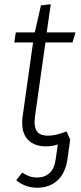

<svg xmlns="http://www.w3.org/2000/svg" viewBox="-20 -675 379 900"><path d="M144 -129Q142 -111 142 -103Q142 -70 157 -54.5Q172 -39 205 -39Q241 -39 292 -59L309 -21L296 72Q286 138 248.5 171.5Q211 205 154 205Q99 205 56 170L84 134Q101 145 117 151Q133 157 156 157Q189 157 212 136.5Q235 116 241 72L251 2Q226 11 195 11Q143 11 113.5 -17.5Q84 -46 84 -99Q84 -118 86 -129L135 -476H47L54 -523H143L172 -650L218 -655L199 -523H334L320 -476H193Z"/></svg>

Font: FiraGO Light
Style: Italic
Weight: 300
Italic angle: -8°
Designer: bBox Type GmbH
Foundry: bBox Type GmbH
Version: Version 1.001